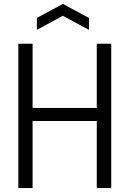

<svg xmlns="http://www.w3.org/2000/svg" viewBox="-20 -964 663 984"><path d="M74 -740H147V-411H476V-740H550V0H476V-344H147V0H74ZM169 -872 302 -944 436 -872V-811L302 -883L169 -811Z"/></svg>

Font: Encode Sans Compressed
Style: Regular
Weight: 400
Designer: Pablo Impallari, Andres Torresi
Foundry: Pablo Impallari, Andres Torresi
Version: Version 1.000; ttfautohint (v1.00) -l 8 -r 50 -G 200 -x 14 -